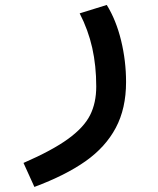

<svg xmlns="http://www.w3.org/2000/svg" viewBox="-20 -522 640 776"><path d="M369 -172.5Q369 -256 352.8 -328.5Q336.5 -401 302 -468L411.5 -502Q449.5 -440.5 469.5 -358Q489.5 -275.5 489.5 -190.5Q489.5 -83.5 448 -5.5Q406.5 72.5 325.8 129.5Q245 186.5 119 233.5L75 136.5Q192 85.5 255.5 39.2Q319 -7 344 -56.5Q369 -106 369 -172.5Z"/></svg>

Font: JuliaMono
Style: Bold Italic
Weight: 700
Italic angle: -9°
Monospace: yes
Designer: cormullion
Foundry: corm
Version: Version 0.057; ttfautohint (v1.8.4)